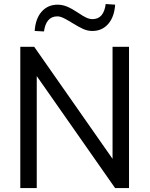

<svg xmlns="http://www.w3.org/2000/svg" viewBox="-20 -957 762 977"><path d="M552.7 -148.8V-718.8H636.5V0H565.7L167 -569.9V0H83.3V-718.8H154.1ZM273.3 -933.2Q297.1 -933.2 320.6 -923.6Q344.1 -914.1 375.6 -893.3Q403.1 -874.5 419.4 -867.1Q435.8 -859.7 451 -859.7Q507.9 -859.7 517.9 -936.6L565.9 -933.2Q561.8 -870.8 530.6 -835.1Q499.4 -799.4 449.7 -799.4Q426.1 -799.4 403.4 -809.5Q380.7 -819.6 344.5 -842L338 -846.2Q312.6 -861.2 298.8 -867.4Q285 -873.7 271.4 -873.7Q242.4 -873.7 225.6 -853.9Q208.7 -834.2 203.9 -797L156.5 -799.4Q160.6 -862.5 192.1 -897.9Q223.6 -933.2 273.3 -933.2Z"/></svg>

Font: Min Sans VF VF
Style: Regular
Weight: 400
Designer: Jinseong-Kim, NotoSansCJK, Nunito
Foundry: Jinseong-Kim
Version: Version 1.420;Glyphs 3.1.2 (3151)